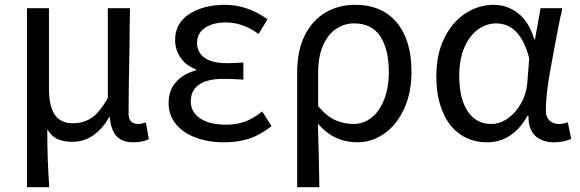

<svg xmlns="http://www.w3.org/2000/svg" viewBox="-20 -577 2403 796"><path d="M183 -543V-210Q183 -137 207 -101.5Q231 -66 283 -66Q325 -66 358.5 -87.5Q392 -109 427 -171V-543H519Q517 -443 517 -391Q513 -193 513 -106Q513 -63 553 -63Q566 -63 585 -69L597 0Q571 13 533 13Q487 13 463.5 -12Q440 -37 435 -92H433Q403 -40 364.5 -14.5Q326 11 281 11Q245 11 219.5 0Q194 -11 176 -41Q176 30 178 84Q180 138 184 199H92V-543Z M679 -150Q679 -204 710.5 -238Q742 -272 792 -285V-290Q751 -305 728.5 -338Q706 -371 706 -411Q706 -481 765 -519Q824 -557 913 -557Q1006 -557 1089 -497L1052 -436Q987 -484 916 -484Q864 -484 830.5 -462Q797 -440 797 -399Q797 -360 828 -337.5Q859 -315 922 -315Q950 -315 989 -318V-247Q943 -250 905 -250Q839 -250 805 -226Q771 -202 771 -157Q771 -112 810 -86Q849 -60 918 -60Q959 -60 994.5 -72.5Q1030 -85 1067 -115L1106 -54Q1058 -17 1012.5 -2Q967 13 909 13Q842 13 790 -7Q738 -27 708.5 -63.5Q679 -100 679 -150Z M1452 -557Q1564 -557 1625 -483.5Q1686 -410 1686 -280Q1686 -191 1654.5 -124Q1623 -57 1571.5 -22Q1520 13 1462 13Q1415 13 1374.5 -5Q1334 -23 1298 -64Q1303 97 1304 199H1212V-278Q1212 -368 1244 -431Q1276 -494 1330 -525.5Q1384 -557 1452 -557ZM1592 -279Q1592 -373 1556.5 -426.5Q1521 -480 1448 -480Q1407 -480 1373 -457Q1339 -434 1319 -388Q1299 -342 1299 -276V-137Q1334 -95 1370 -79Q1406 -63 1446 -63Q1487 -63 1520 -89Q1553 -115 1572.5 -164Q1592 -213 1592 -279Z M1789 -262Q1789 -352 1822 -419Q1855 -486 1909.5 -521.5Q1964 -557 2027 -557Q2083 -557 2128 -522Q2173 -487 2195 -414H2198L2221 -543H2311Q2309 -528 2303 -506Q2273 -353 2258 -266Q2243 -179 2243 -119Q2243 -92 2258 -77.5Q2273 -63 2297 -63Q2315 -63 2334 -70L2348 -1Q2316 13 2278 13Q2227 13 2198.5 -14.5Q2170 -42 2171 -97H2167Q2105 13 1999 13Q1937 13 1889.5 -19Q1842 -51 1815.5 -113Q1789 -175 1789 -262ZM2166 -232 2174 -335Q2137 -480 2037 -480Q1997 -480 1962 -455Q1927 -430 1905.5 -381Q1884 -332 1884 -263Q1884 -168 1919 -115.5Q1954 -63 2017 -63Q2052 -63 2085 -86Q2118 -109 2140 -148Q2162 -187 2166 -232Z"/></svg>

Font: Noto Sans SC
Style: Regular
Weight: 400
Designer: Ryoko NISHIZUKA ____ (kana & ideographs); Paul D. Hunt (Latin, Greek & Cyrillic); Wenlong ZHANG ___ (bopomofo); Sandoll 
Foundry: Adobe Systems Incorporated
Version: Version 1.004